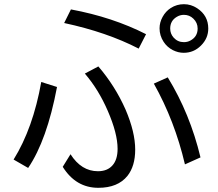

<svg xmlns="http://www.w3.org/2000/svg" viewBox="-20 -853 1039 916"><path d="M641.6 -621.1Q489.3 -699.7 286.1 -743.2L318.4 -808.1Q517.6 -771 676.8 -689.9ZM316.4 -117.2Q368.2 -36.1 447.3 -36.1Q492.2 -36.1 516.6 -64Q541 -91.3 541 -143.1Q541 -216.3 494.1 -324.2Q450.2 -425.8 384.8 -502L449.2 -536.1Q529.3 -442.9 579.1 -330.1Q625 -222.7 625 -139.2Q625 -60.5 587.9 -13.7Q542 43 449.2 43Q341.8 43 279.3 -57.1ZM44.9 -91.8Q137.7 -241.2 176.8 -461.9L252 -438Q204.1 -184.1 114.3 -51.8ZM862.3 -68.8Q813.5 -276.9 713.9 -454.1L780.3 -483.9Q886.7 -310.1 936.5 -102.1ZM857.4 -833Q891.6 -833 920.9 -813.5Q973.6 -778.8 973.6 -716.8Q973.6 -669.9 938.5 -635.3Q904.3 -601.1 856.4 -601.1Q830.1 -601.1 804.7 -613.8Q777.3 -627.9 760.7 -653.3Q741.2 -683.1 741.2 -717.8Q741.2 -746.1 755.9 -772.7Q770.5 -799.3 794.9 -814.9Q823.2 -833 857.4 -833ZM857.4 -782.2Q838.9 -782.2 823.2 -772.5Q792 -753.9 792 -716.8Q792 -691.9 808.6 -673.3Q828.1 -651.9 857.4 -651.9Q874 -651.9 887.7 -659.2Q922.9 -677.7 922.9 -716.8Q922.9 -744.6 902.3 -764.2Q883.8 -782.2 857.4 -782.2Z"/></svg>

Font: UDEV Gothic 35
Style: Regular
Weight: 400
Version: v2.1.0; ttfautohint (v1.8.4.7-5d5b-dirty) -l 6 -r 45 -G 200 